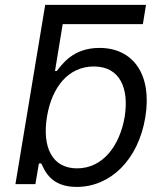

<svg xmlns="http://www.w3.org/2000/svg" viewBox="-20 -747 661 779"><path d="M572.4 -727.3H163.4L42.6 0H123.6L137.8 -83.8H147.7C161.9 -54 186.1 11.4 291.2 11.4C427.6 11.4 541.2 -98 569.6 -271.3C598 -443.2 521.3 -552.6 383.5 -552.6C277 -552.6 233 -487.2 210.2 -458.8H203.1L234.4 -649.1H559.7ZM170.5 -272.7C190.3 -394.9 258.5 -477.3 360.8 -477.3C467.3 -477.3 504.3 -387.8 485.8 -272.7C465.9 -156.2 397.7 -63.9 292.6 -63.9C191.8 -63.9 150.6 -149.1 170.5 -272.7Z"/></svg>

Font: Margiela Sans
Style: Italic
Weight: 400
Italic angle: -9.39999°
Designer: Stefan Endress, Andreas Faust
Version: Version 1.100;FEAKit 1.0